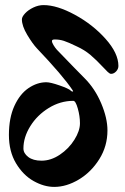

<svg xmlns="http://www.w3.org/2000/svg" viewBox="-20 -720 492 754"><path d="M15 -190Q15 -257 36.5 -304Q58 -351 92 -374Q126 -397 162 -397Q178 -397 214 -384.5Q250 -372 258 -364Q262 -360 265.5 -360.5Q269 -361 265 -366Q226 -424 125 -530Q108 -548 87 -583Q66 -618 66 -644Q66 -654 78.5 -667.5Q91 -681 111 -690.5Q131 -700 151 -700Q204 -700 274 -662Q344 -624 394.5 -567.5Q445 -511 445 -461Q445 -449 436 -439.5Q427 -430 416 -430Q411 -430 403 -437.5Q395 -445 385 -456Q359 -484 335.5 -504Q312 -524 281 -538Q248 -554 231 -559.5Q214 -565 195 -565Q184 -565 184 -559Q184 -553 190 -543Q196 -533 203 -525Q281 -444 312 -413Q353 -372 377.5 -314Q402 -256 402 -208Q402 -146 370 -95Q338 -44 289.5 -15Q241 14 193 14Q153 14 112 -9Q71 -32 43 -78.5Q15 -125 15 -190ZM294 -236Q294 -264 285.5 -294Q277 -324 268 -324Q217 -324 171.5 -296Q126 -268 99 -224.5Q72 -181 72 -137Q72 -118 91 -103.5Q110 -89 143 -89Q180 -89 215 -112.5Q250 -136 272 -171Q294 -206 294 -236Z"/></svg>

Font: EB Garamond ExtraBold
Style: Regular
Weight: 800
Designer: Georg Duffner and Octavio Pardo
Foundry: Georg Duffner
Version: Version 1.000